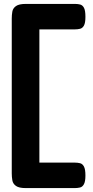

<svg xmlns="http://www.w3.org/2000/svg" viewBox="-20 -791 474 980"><path d="M111 169Q77 169 61.5 158Q46 147 43 129.5Q40 112 40 94V-696Q40 -715 43 -732Q46 -749 61.5 -760Q77 -771 111 -771H363Q377 -771 389 -768Q401 -765 408.5 -751.5Q416 -738 416 -705Q416 -674 408.5 -660.5Q401 -647 388.5 -644Q376 -641 362 -641H181V39H362Q376 39 388.5 42Q401 45 408.5 59Q416 73 416 105Q416 135 408.5 149Q401 163 388.5 166Q376 169 362 169Z"/></svg>

Font: Fredoka SemiExpanded SemiBold
Style: Regular
Weight: 600
Width: 6
Designer: Ben Nathan
Foundry: Milena B. Brandão, Ben Nathan
Version: Version 2.001